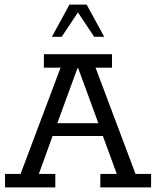

<svg xmlns="http://www.w3.org/2000/svg" viewBox="-20 -820 683 840"><path d="M2 0V-59H70L245 -524H172V-583H470V-524H398L573 -59H641V0H419V-59H491L422 -247L450 -225H197L218 -247L150 -59H222V0ZM223 -260 210 -281H429L418 -260L322 -522H319ZM207 -659 284 -800H359L436 -659H392L321 -766L250 -659Z"/></svg>

Font: Rokkitt
Style: Regular
Weight: 400
Designer: Vernon Adams
Foundry: Vernon Adams
Version: Version 3.103